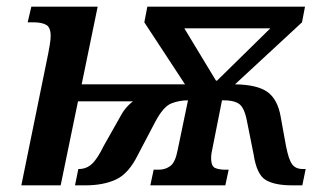

<svg xmlns="http://www.w3.org/2000/svg" viewBox="-20 -556 971 576"><path d="M44 0H162L214 -252H379Q354 -233 339 -203L291 -118Q272 -79 255.5 -64Q239 -49 217 -49H215L205 0H237Q290 0 328 -17.5Q366 -35 394 -92L446 -191Q470 -236 493.5 -245.5Q517 -255 544 -255L513 -106Q506 -69 491 -58Q476 -47 457 -47H441L431 0H656L666 -47H650Q635 -48 625.5 -52Q616 -56 614 -72Q612 -86 616 -104L646 -255Q678 -256 695.5 -245.5Q713 -235 721 -192L741 -92Q750 -33 776.5 -16.5Q803 0 856 0H887L897 -49H888Q867 -49 856.5 -63Q846 -77 838 -118L822 -206Q813 -258 782.5 -280Q752 -302 685 -303L886 -489L895 -536H422L413 -489L535 -303H225L273 -536H74L63 -489H81Q105 -489 118.5 -481.5Q132 -474 132 -448Q132 -437 129.5 -422.5Q127 -408 125 -397ZM628 -314 533 -471H791L631 -314Z"/></svg>

Font: Noto Serif SemiCondensed Semi
Style: Italic
Weight: 600
Width: 4
Italic angle: -12°
Designer: Monotype Design Team
Foundry: Monotype Imaging Inc.
Version: Version 1.901